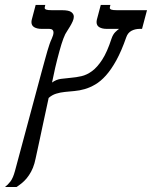

<svg xmlns="http://www.w3.org/2000/svg" viewBox="-28 -560 616 779"><path d="M424.3 -402.8Q430.2 -420.4 439.7 -429.7Q449.2 -439 455.1 -442.9H404.3Q386.7 -442.9 375.2 -449.5Q363.8 -456.1 363.8 -470.2Q363.8 -475.1 365.2 -481L380.9 -540H419.9L418 -531.7Q417.5 -530.3 417.5 -527.8Q417.5 -523.4 423.6 -521Q429.7 -518.6 447.8 -518.6H568.4L548.3 -442.9H539.1Q520.5 -442.9 505.6 -435.1Q490.7 -427.2 484.4 -409.2Q464.8 -353 444.1 -315.4Q423.3 -277.8 401.9 -253.9Q380.4 -230 358.6 -217.3Q336.9 -204.6 315.7 -198.5Q294.4 -192.4 274.2 -190.7Q253.9 -189 235.1 -187Q216.3 -185.1 199.7 -179.9Q183.1 -174.8 169.4 -162.6Q163.6 -134.8 157.2 -106Q150.9 -77.1 145 -49.6Q139.2 -22 133.8 3.2Q128.4 28.3 124 48.6Q119.6 68.8 116.5 83Q113.3 97.2 111.8 102.5Q106.4 121.6 98.1 136.7Q89.8 151.9 80.1 163.6Q70.3 175.3 59.6 183.8Q48.8 192.4 39.1 198.7H-7.8Q3.4 190.4 14.2 176.5Q24.9 162.6 32.7 133.8L141.1 -269.5Q148.4 -296.4 154.1 -316.9Q159.7 -337.4 164.3 -353.3Q168.9 -369.1 173.1 -381.1Q177.2 -393.1 182.1 -403.3Q189 -418.5 189 -427.7Q189 -442.9 171.4 -442.9H140.1Q122.6 -442.9 111.1 -449.5Q99.6 -456.1 99.6 -470.2Q99.6 -475.1 101.1 -481L116.7 -540H155.8L153.8 -531.7Q153.3 -530.3 153.3 -527.8Q153.3 -523.4 159.4 -521Q165.5 -518.6 183.6 -518.6H224.1Q251 -518.6 261.2 -511Q271.5 -503.4 271.5 -492.2Q271.5 -483.4 266.8 -473.1Q262.2 -462.9 256.3 -453.1Q250.5 -443.4 244.9 -434.8Q239.3 -426.3 236.8 -421.4Q229 -405.3 221.4 -380.9Q213.9 -356.4 204.1 -318.4Q201.7 -310.1 196 -285.2Q190.4 -260.3 183.1 -225.1Q199.7 -237.3 219.2 -240Q238.8 -242.7 259.8 -244.4Q280.8 -246.1 302.5 -251Q324.2 -255.9 345.5 -271.5Q366.7 -287.1 386.7 -317.9Q406.7 -348.6 424.3 -402.8Z"/></svg>

Font: Arian Grqi
Style: Italic
Weight: 400
Italic angle: -15°
Designer: Ruben Hakobyan (Tarumian)
Foundry: Ruben Hakobyan (Tarumian)
Version: Version 1.002